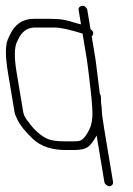

<svg xmlns="http://www.w3.org/2000/svg" viewBox="-24 -530 460 663"><path d="M247.6 -495 255.7 -446C248.8 -447.3 241.7 -449.2 234.3 -451.5C207 -460.1 190.9 -465 146.6 -465H92.6C54.6 -465 27 -446.3 9.9 -409C6.2 -401 6.2 -401 2.6 -393C-5.9 -371.4 -5.6 -334.1 3.2 -281L26.4 -142C27.2 -136.7 30.2 -129 35.2 -119C45.3 -97.6 63.8 -74.4 90.5 -49.5C117.3 -24.5 154.8 -12 203 -12H232C253.3 -12 268.8 -15.2 278.4 -21.6C288 -28.1 298.5 -41.5 309.7 -62L336.3 98C337.6 105.9 345.9 113 353.8 113C361.7 113 367.6 105.9 366.3 98L336 -84C330.7 -116 327.9 -136.7 327.7 -146C327.5 -155.3 326.7 -163.8 325.4 -171.5C323.4 -183.5 327.5 -197.2 320.7 -206L306 -324L292.6 -405C293.7 -406.3 294.8 -407.3 296.1 -408C299.9 -416.7 297.4 -423.7 288.6 -429L277.6 -495C276.2 -503.2 268.9 -510 260.6 -510C252.2 -510 246.2 -503.2 247.6 -495ZM261.1 -414 276 -324C277.9 -312.7 281.9 -280.4 288.1 -227.2C294.2 -174 296.4 -139.5 294.8 -123.9C293.1 -108.3 290.5 -96.4 286.8 -88.2C274.4 -60.4 261.4 -45.3 247.8 -43C242.6 -42.3 235.7 -42 227 -42H198C175.1 -42 157.1 -44.3 143.8 -49C118.2 -58.1 89.8 -85.9 75 -108C64.3 -120.4 58.1 -131.7 56.4 -142L33.2 -281C24.6 -332.7 25.3 -368.2 35.5 -387.4C39.5 -395.1 42.6 -401 44.6 -405C57.2 -425 74.9 -435 97.6 -435H163.6C184.2 -435 216.7 -428 261.1 -414Z"/></svg>

Font: MewTooHand
Style: Lta
Weight: 400
Designer: Mew Too, Robert Jablonski
Version: Version 0.77